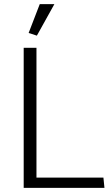

<svg xmlns="http://www.w3.org/2000/svg" viewBox="-20 -912 537 932"><path d="M482 -50H157V-680H95V0H487ZM159 -739 244 -892H173L119 -752Z"/></svg>

Font: Catamaran Light
Style: Regular
Weight: 300
Designer: Pria Ravichandran
Version: Version 2.000